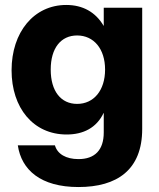

<svg xmlns="http://www.w3.org/2000/svg" viewBox="-20 -547 645 778"><path d="M297.9 210.9C454.1 210.9 556.2 141.6 556.2 -24.4V-515.6H400.4V-442.4H399.9C367.2 -498 315.4 -526.9 248.5 -526.9C117.2 -526.9 26.9 -416.5 26.9 -262.2C26.9 -109.9 114.7 -2 250 -2C317.4 -2 371.1 -28.8 399.9 -89.4H400.4V-10.3C400.4 61 364.3 97.7 297.9 97.7C247.6 97.7 212.4 77.1 202.6 42H52.2C66.9 141.6 145 210.9 297.9 210.9ZM292.5 -126C227.1 -126 185.5 -177.2 185.5 -265.1C185.5 -352.5 227.1 -403.3 292.5 -403.3C359.9 -403.3 405.8 -349.1 405.8 -265.1C405.8 -180.7 359.9 -126 292.5 -126Z"/></svg>

Font: Raveo Display
Style: Bold
Weight: 700
Designer: Jakub Foglar, Rasmus Andersson (Inter)
Foundry: Jakubfoglar.com
Version: Version 1.100;Glyphs 3.2.3 (3260)